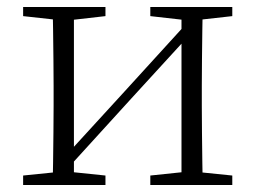

<svg xmlns="http://www.w3.org/2000/svg" viewBox="-20 -528 730 548"><path d="M46 0V-27L154 -38H175L281 -27V0ZM409 0V-27L514 -38H535L643 -27V0ZM130 0Q131 -24 131.5 -64.5Q132 -105 132.5 -148.5Q133 -192 133 -226V-283Q133 -316 132.5 -359.5Q132 -403 131.5 -443.5Q131 -484 130 -508H191V0ZM171 -45 141 -61H147L331 -262L516 -465L544 -447H538L354 -246ZM498 0V-508H559Q558 -484 557.5 -443.5Q557 -403 556.5 -359.5Q556 -316 556 -283V-226Q556 -192 556.5 -148.5Q557 -105 557.5 -64.5Q558 -24 559 0ZM46 -482V-508H281V-482L176 -470H155ZM409 -482V-508H643V-482L536 -470H515Z"/></svg>

Font: Noto Serif JP
Style: Regular
Weight: 200
Designer: Ryoko NISHIZUKA 西塚涼子 (kana & ideographs); Frank Grießhammer (Latin, Greek & Cyrillic); Wenlong ZHANG 张文龙 (bopomofo); San
Foundry: Adobe
Version: Version 2.001;hotconv 1.1.0;makeotfexe 2.6.0